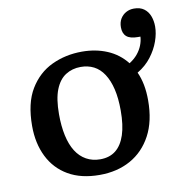

<svg xmlns="http://www.w3.org/2000/svg" viewBox="-77 -741 795 828"><g transform="rotate(-10 320.0 -326.5)"><path d="M294 14Q213 14 157 -18.5Q101 -51 72 -109.5Q43 -168 43 -244Q43 -344 80 -405Q117 -466 177.5 -494.5Q238 -523 310 -523Q370 -523 420 -502Q470 -481 504 -438Q526 -452 540 -469Q554 -486 561.5 -505Q569 -524 570 -543H559Q525 -543 509.5 -556.5Q494 -570 494 -597Q494 -619 503.5 -634.5Q513 -650 528.5 -658.5Q544 -667 563 -667Q590 -667 607 -654.5Q624 -642 632 -621Q640 -600 640 -575Q640 -545 628 -511Q616 -477 592 -445.5Q568 -414 531 -392Q543 -366 549 -335Q555 -304 555 -267Q555 -176 521.5 -113.5Q488 -51 429.5 -18.5Q371 14 294 14ZM308 -52Q349 -52 376 -73.5Q403 -95 417 -137.5Q431 -180 431 -244Q431 -298 421.5 -338Q412 -378 394 -405.5Q376 -433 350.5 -446Q325 -459 293 -459Q256 -459 227 -440.5Q198 -422 182 -381.5Q166 -341 166 -274Q166 -222 175 -180.5Q184 -139 202 -110.5Q220 -82 247 -67Q274 -52 308 -52Z"/></g></svg>

Font: Literata 18pt Medium
Style: Regular
Weight: 500
Designer: Latin by Veronika Burian and Jose Scaglione. Greek by Irene Vlachou. Cyrillic by Vera Evstafieva.
Foundry: TypeTogether
Version: Version 3.103;gftools[0.9.29]